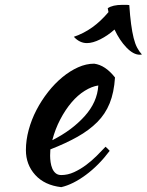

<svg xmlns="http://www.w3.org/2000/svg" viewBox="-20 -734 606 793"><path d="M455 -414Q451 -352 433 -307.5Q415 -263 381.5 -229.5Q348 -196 300 -169Q252 -142 188 -117Q188 -111 187.5 -104.5Q187 -98 187 -91Q187 -78 189 -64Q191 -50 196 -38Q201 -26 210 -18.5Q219 -11 233 -11Q260 -11 286 -23Q312 -35 335.5 -52.5Q359 -70 379.5 -90.5Q400 -111 416 -128Q426 -119 433 -111Q388 -51 334.5 -11.5Q281 28 233 39Q164 31 125.5 -11.5Q87 -54 87 -114Q87 -155 98.5 -197.5Q110 -240 130.5 -279.5Q151 -319 178.5 -354Q206 -389 237.5 -415Q269 -441 302.5 -456Q336 -471 369 -471Q415 -465 455 -414ZM386 -381Q359 -377 330 -359Q301 -341 275.5 -311Q250 -281 229 -241Q208 -201 196 -155Q276 -195 329 -253.5Q382 -312 386 -381ZM514 -713Q517 -668 521.5 -634.5Q526 -601 532 -577Q538 -553 546.5 -537Q555 -521 566 -509Q564 -508 557 -508Q531 -508 502.5 -537.5Q474 -567 453 -612Q425 -587 394 -571.5Q363 -556 339 -556Q309 -556 285 -582Q326 -596 361 -621Q396 -646 428 -684L425 -700Q445 -714 486 -714Q498 -714 503.5 -714Q509 -714 514 -713Z"/></svg>

Font: Sweet Mavka Script
Style: Regular
Weight: 500
Designer: Pablo Impallari/Anastassiya Vishnevskaya
Foundry: Pablo Impallari/ Anastassiya Vishnevskaya
Version: Version 2.0/www.impallari.com/   behance.net/sweetcherry